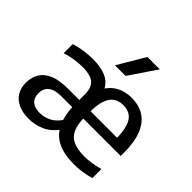

<svg xmlns="http://www.w3.org/2000/svg" viewBox="-195 -1013 1228 1228"><g transform="rotate(45 419.0 -399.0)"><path d="M626 10Q537.5 10 478.8 -19Q420 -48 390.8 -110.5Q361.5 -173 361.5 -273L377 -281.5Q377 -371 402.5 -431.5Q428 -492 475.8 -522.2Q523.5 -552.5 589.5 -552.5Q656 -552.5 703.5 -522Q751 -491.5 776.5 -429Q802 -366.5 802 -270V-239.5H441.5V-305.5H723.5L703.5 -292.5Q703.5 -363 689.5 -404.5Q675.5 -446 649 -463.8Q622.5 -481.5 584.5 -481.5Q546.5 -481.5 519.5 -463.8Q492.5 -446 477.8 -405Q463 -364 463 -294.5V-255.5Q463 -188 481.2 -147.8Q499.5 -107.5 538.5 -90Q577.5 -72.5 639 -72.5Q670 -72.5 703.8 -77.8Q737.5 -83 774 -93V-11Q734 0 697.8 5Q661.5 10 626 10ZM218.5 9Q162 9 122.5 -9.2Q83 -27.5 62.2 -61.2Q41.5 -95 41.5 -142.5Q41.5 -190.5 63.2 -227.2Q85 -264 132.8 -284.8Q180.5 -305.5 258 -305.5H385V-241H265.5Q221 -241 194.8 -229.5Q168.5 -218 157.2 -197.5Q146 -177 146 -151Q146 -110.5 170.2 -89Q194.5 -67.5 241 -67.5Q279 -67.5 316.5 -85.5Q354 -103.5 385 -150.5L419 -95.5Q374.5 -35.5 323.2 -13.2Q272 9 218.5 9ZM361.5 -273V-352Q361.5 -398 346.8 -423.5Q332 -449 301.8 -459.5Q271.5 -470 225.5 -470Q194.5 -470 155.8 -464.5Q117 -459 79 -446.5V-528.5Q116.5 -540.5 158.2 -546.5Q200 -552.5 238 -552.5Q308.5 -552.5 355.2 -532.8Q402 -513 425.2 -468.5Q448.5 -424 448.5 -349.5V-266.5ZM366 -623.5 475 -808H587L462 -623.5Z"/></g></svg>

Font: Encode Sans Condensed Thin Medium
Style: Regular
Weight: 500
Version: Version 3.002